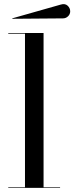

<svg xmlns="http://www.w3.org/2000/svg" viewBox="-20 -910 360 930"><path d="M285 -821 40 -819 39 -821 275 -888Q295 -894 307.5 -882.5Q320 -871 320 -855Q320 -841 309.5 -831Q299 -821 285 -821ZM20 -3H101V-747H20V-750H191V-3H271V0H20Z"/></svg>

Font: Bodoni* 72
Style: Regular
Weight: 400
Version: Version 1.003